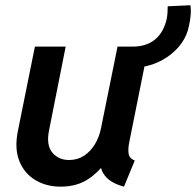

<svg xmlns="http://www.w3.org/2000/svg" viewBox="-20 -697 741 725"><path d="M209 7.8Q155.3 7.8 113.8 -16.8Q72.3 -41.5 53.2 -88.4Q34.2 -135.3 47.4 -201.7L111.8 -521H228L165.5 -206.1Q153.8 -149.9 177.2 -121.3Q200.7 -92.8 240.7 -92.8Q272.9 -92.8 297.6 -109.1Q322.3 -125.5 338.6 -152.8Q355 -180.2 361.3 -212.4L423.8 -521H540.5L467.8 -158.7Q462.9 -133.3 465.8 -116Q468.8 -98.6 488.8 -90.8L448.2 7.8Q398.4 -5.4 376.5 -33.2Q354.5 -61 360.8 -95.2L396 -61.5H329.1L386.7 -98.1Q359.4 -52.2 315.4 -22.2Q271.5 7.8 209 7.8ZM472.7 -441.9 481 -521Q533.2 -521 566.2 -548.6Q599.1 -576.2 609.9 -627.9Q611.8 -637.2 612.5 -650.1Q613.3 -663.1 613.3 -673.3L698.7 -677.2Q701.7 -662.1 700 -640.9Q698.2 -619.6 693.8 -600.6Q687 -564 665.5 -533.9Q644 -503.9 613 -482.7Q582 -461.4 545.7 -450.7Q509.3 -439.9 472.7 -441.9Z"/></svg>

Font: Reddit Sans SemiBold
Style: Italic
Weight: 600
Italic angle: -11.25°
Designer: Stephen Hutchings
Version: Version 1.013